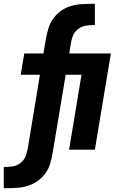

<svg xmlns="http://www.w3.org/2000/svg" viewBox="-45 -795 641 1020"><path d="M-25 205H-20Q15 205 50.5 202.5Q86 200 121 185.5Q156 171 182.5 142.5Q209 114 220 79Q231 44 236 9L304 -398H388L322 0H459L544 -511H323L331 -561Q334 -583 342 -604Q350 -625 369 -640Q388 -655 410 -658.5Q432 -662 454 -662H459V-775H454Q419 -775 383 -772.5Q347 -770 312.5 -756Q278 -742 251.5 -713Q225 -684 214 -649.5Q203 -615 197 -579L186 -511H84L65 -398H167L103 -9Q99 12 91.5 33.5Q84 55 65 70Q46 85 24 88.5Q2 92 -20 92H-25Z"/></svg>

Font: Iosevka Sparkle Extrabold
Style: Italic
Weight: 800
Italic angle: -9°
Designer: Belleve Invis
Foundry: Belleve Invis
Version: Version 4.5.0; ttfautohint (v1.8.3)